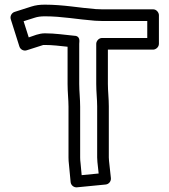

<svg xmlns="http://www.w3.org/2000/svg" viewBox="-20 -719 727 824"><path d="M103.3 -558.5 81.3 -627.9C98.2 -633.3 112.8 -638 129.6 -643.2C140.9 -646.9 154.8 -649 173 -649C245.7 -649 312.8 -635.8 387.1 -630.1C387.7 -630 388.5 -630 389 -630C397.5 -630 406.7 -629 416 -629H612V-556H418C402.9 -556 393 -541.7 393 -531V-359C393 -324.1 397 -292.1 397 -263V-43C397 -37.1 397.4 -30.9 398.1 -23.4L403.4 25.6L330.5 32.7L325.9 -16.7C324.5 -27.4 324 -35.4 324 -43V-261C324 -294.7 320 -327.2 320 -359V-531C320 -540.9 327.3 -566 295.2 -566C255.6 -569.8 216.2 -576 173 -576C146.6 -576 125.1 -565.6 103.3 -558.5ZM270 -518.4V-359C270 -323.2 274 -290.5 274 -261V-43C274 -32.8 274.6 -24.2 276.1 -11.2L283.1 62.4C284.4 76 296.9 86.2 310.4 84.9L433.4 72.9C447.5 71.5 457.3 58.7 455.9 45.3L447.9 -28.6C447.3 -34.4 447 -39.6 447 -43V-263C447 -296.3 443 -328.2 443 -359V-506H637C647.7 -506 662 -515.9 662 -531V-654C662 -664.7 652.1 -679 637 -679H416.9C409.4 -679.5 398.5 -680 390 -680C321.8 -685.3 251.1 -699 173 -699C151 -699 133.3 -696.9 114.2 -690.8C90.5 -683.4 66.1 -675.4 42.3 -667.8C30.6 -664 21.9 -650 26.2 -636.5L63.2 -519.5C67.3 -506.4 81.6 -499.1 94.6 -503.2C118.9 -510.9 140 -518 165.3 -525.8C166.4 -525.9 169.3 -526 173 -526C204.6 -526 236.4 -522 270 -518.4Z"/></svg>

Font: Tape
Style: Regular
Weight: 500
Foundry: Cannot Into Space Fonts
Version: Version 0.97